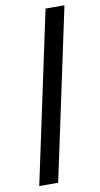

<svg xmlns="http://www.w3.org/2000/svg" viewBox="-87 -800 437 840"><g transform="rotate(-10 131.5 -380.0)"><path d="M17 0H101L263 -760H179Z"/></g></svg>

Font: Noto Sans SemiCondensed
Style: Italic
Weight: 400
Width: 4
Italic angle: -12°
Designer: Monotype Design Team
Foundry: Monotype Imaging Inc.
Version: Version 2.013